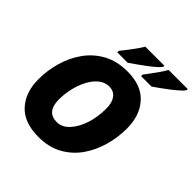

<svg xmlns="http://www.w3.org/2000/svg" viewBox="-241 -1103 1290 1290"><g transform="rotate(45 403.5 -458.5)"><path d="M325.2 9.8Q188.5 9.8 119.6 -65.4Q50.8 -140.6 50.8 -265.1Q50.8 -348.1 74 -429.7Q97.2 -511.2 144.8 -578.1Q192.4 -645 265.4 -685.1Q338.4 -725.1 438 -725.1Q569.8 -725.1 637.9 -649.9Q706.1 -574.7 706.1 -450.2Q706.1 -366.7 683.3 -285.2Q660.6 -203.6 614 -137Q567.4 -70.3 495.6 -30.3Q423.8 9.8 325.2 9.8ZM341.8 -147.9Q390.1 -147.9 429 -189Q467.8 -230 490.5 -298.1Q513.2 -366.2 513.2 -448.2Q513.2 -503.4 489.7 -535.2Q466.3 -566.9 421.9 -566.9Q381.8 -566.9 349.1 -540.5Q316.4 -514.2 293 -470.5Q269.5 -426.8 256.8 -373.5Q244.1 -320.3 244.1 -266.1Q244.1 -147.9 341.8 -147.9ZM523.9 -767.1V-781.2Q538.1 -800.3 557.1 -825.9Q576.2 -851.6 594.7 -878.2Q613.3 -904.8 625 -927.2H807.1V-917Q799.3 -903.8 777.3 -884Q755.4 -864.3 726.8 -842.3Q698.2 -820.3 670.4 -800.3Q642.6 -780.3 623 -767.1ZM297.9 -767.1V-781.2Q313.5 -800.3 333.3 -825.9Q353 -851.6 372.1 -878.2Q391.1 -904.8 404.3 -927.2H585V-917Q577.1 -903.8 554.4 -884Q531.7 -864.3 502.4 -842.3Q473.1 -820.3 444.6 -800.3Q416 -780.3 397 -767.1Z"/></g></svg>

Font: Open Sans ExtraBold
Style: Italic
Weight: 800
Italic angle: -12°
Designer: Monotype Design Team
Foundry: Monotype Imaging Inc.
Version: Version 3.000; ttfautohint (v1.8.4)